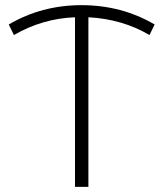

<svg xmlns="http://www.w3.org/2000/svg" viewBox="-20 -725 633 745"><path d="M560 -589Q455 -651 323 -658V0H271V-658Q144 -653 34 -589L14 -630Q142 -705 296 -705Q452 -705 580 -630Z"/></svg>

Font: Montserrat Alternates Light
Style: Regular
Weight: 300
Designer: Julieta Ulanovsky
Foundry: Julieta Ulanovsky
Version: Version 7.200